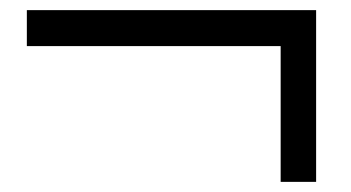

<svg xmlns="http://www.w3.org/2000/svg" viewBox="-20 -553 693 379"><path d="M604 -194H534V-462H33V-533H604Z"/></svg>

Font: Shippori Mincho
Style: Bold
Weight: 700
Designer: FONTDASU
Foundry: FONTDASU / Google Inc. / but / Adobe
Version: Version 3.110; ttfautohint (v1.8.3)